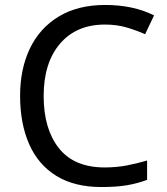

<svg xmlns="http://www.w3.org/2000/svg" viewBox="-20 -744 672 774"><path d="M403 -645Q288 -645 222 -568Q156 -491 156 -357Q156 -224 217.5 -146.5Q279 -69 402 -69Q449 -69 491 -77Q533 -85 573 -97V-19Q533 -4 490.5 3Q448 10 389 10Q280 10 207 -35Q134 -80 97.5 -163Q61 -246 61 -358Q61 -466 100.5 -548.5Q140 -631 217 -677.5Q294 -724 404 -724Q517 -724 601 -682L565 -606Q532 -621 491.5 -633Q451 -645 403 -645Z"/></svg>

Font: Noto Sans Elymaic
Style: Regular
Weight: 400
Designer: Morgane Pierson
Foundry: Google LLC
Version: Version 1.002; ttfautohint (v1.8.4.7-5d5b)